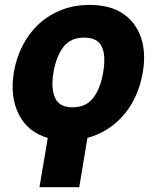

<svg xmlns="http://www.w3.org/2000/svg" viewBox="-20 -573 647 797"><path d="M37.6 -273.4Q47.9 -333.8 74.4 -384.9Q100.9 -436.1 141.3 -473.4Q181.8 -510.7 234.9 -531.6Q288 -552.6 351.9 -552.6Q436.1 -552.6 489.7 -517Q516.3 -499.3 535.3 -474.3Q554.3 -449.2 565 -418.1Q575.6 -387.1 577.8 -350.7Q579.9 -314.3 572.8 -273.4Q565 -225.1 546.3 -181.5Q527.7 -137.8 498.6 -101.9Q469.5 -66.1 430.6 -40Q391.7 -13.8 343 -0.7L308.9 204.2H143.8L178.3 -0.4Q94.8 -24.9 57.9 -98.4Q21 -171.5 37.6 -273.4ZM208.5 -167.3Q225.5 -127.5 281.2 -127.5Q337.4 -127.5 367.5 -167.3Q397.4 -206.7 408.4 -273.4Q414.1 -306.8 412.8 -333.1Q411.6 -359.4 402.7 -378.6Q385.3 -416.9 328.8 -416.9Q273.1 -416.9 243.3 -378.2Q213.4 -339.1 202.1 -273.4Q190.7 -207.4 208.5 -167.3Z"/></svg>

Font: Inter P Extra Bold
Style: Italic
Weight: 800
Italic angle: 9.39999°
Designer: Rasmus Andersson
Foundry: rsms
Version: Version 3.018;git-588b23468